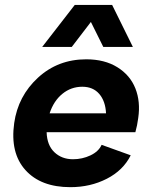

<svg xmlns="http://www.w3.org/2000/svg" viewBox="-20 -754 616 786"><path d="M268.1 12.2Q147 12.2 84 -57.9Q21 -127.9 38.1 -250Q53.7 -360.8 135.5 -436Q217.3 -511.2 333 -511.2Q408.2 -511.2 460.4 -478.8Q512.7 -446.3 534.2 -392.1Q555.7 -337.9 545.9 -271Q542 -240.7 534.2 -212.9H170.9Q172.4 -159.7 202.6 -130.9Q232.9 -102.1 278.8 -102.1Q316.9 -102.1 350.3 -117.9Q383.8 -133.8 396 -161.1L515.1 -118.2Q484.4 -56.6 417.2 -22.2Q350.1 12.2 268.1 12.2ZM152.8 -562 286.1 -733.9H439L523.9 -562H402.8L352.1 -664.1L273.9 -562ZM183.1 -290H414.1Q411.6 -340.3 386.2 -369.6Q360.8 -398.9 316.9 -398.9Q271 -398.9 235.4 -369.9Q199.7 -340.8 183.1 -290Z"/></svg>

Font: Human Sans Bold
Style: Italic
Weight: 700
Italic angle: -8°
Designer: Tim Radville
Foundry: Continuum
Version: Version 1.000;FEAKit 1.0